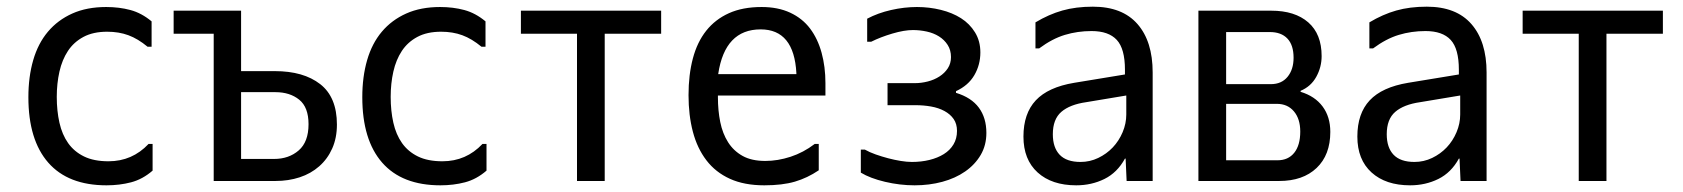

<svg xmlns="http://www.w3.org/2000/svg" viewBox="-20 -558 5040 575"><path d="M437 -127V-47Q407 -21 372.5 -12Q338 -3 299 -3Q184 -3 124.5 -71Q65 -139 65 -267Q65 -328 79.5 -378Q94 -428 123.5 -463Q153 -498 196.5 -517.5Q240 -537 298 -537Q337 -537 370.5 -528Q404 -519 434 -494V-418H422Q393 -442 364.5 -452.5Q336 -463 301 -463Q259 -463 230 -447.5Q201 -432 183.5 -405.5Q166 -379 158 -343.5Q150 -308 150 -268Q150 -226 158 -190.5Q166 -155 184 -129.5Q202 -104 231.5 -89.5Q261 -75 305 -75Q376 -75 425 -127Z M620 -526H702V-345H803Q889 -345 939 -306Q989 -267 989 -185Q989 -145 975 -113.5Q961 -82 936 -60Q911 -38 877.5 -27Q844 -16 805 -16H620ZM801 -82Q845 -82 874.5 -107.5Q904 -133 904 -186Q904 -237 876 -259.5Q848 -282 805 -282H702V-82ZM500 -457V-526H680V-457Z M1437 -127V-47Q1407 -21 1372.5 -12Q1338 -3 1299 -3Q1184 -3 1124.5 -71Q1065 -139 1065 -267Q1065 -328 1079.5 -378Q1094 -428 1123.5 -463Q1153 -498 1196.5 -517.5Q1240 -537 1298 -537Q1337 -537 1370.5 -528Q1404 -519 1434 -494V-418H1422Q1393 -442 1364.5 -452.5Q1336 -463 1301 -463Q1259 -463 1230 -447.5Q1201 -432 1183.5 -405.5Q1166 -379 1158 -343.5Q1150 -308 1150 -268Q1150 -226 1158 -190.5Q1166 -155 1184 -129.5Q1202 -104 1231.5 -89.5Q1261 -75 1305 -75Q1376 -75 1425 -127Z M1708 -16V-457H1540V-526H1960V-457H1791V-16Z M2131 -336H2365V-339Q2358 -470 2258 -470Q2151 -470 2131 -337ZM2261 -537Q2310 -537 2346.5 -520Q2383 -503 2406 -472.5Q2429 -442 2440.5 -400Q2452 -358 2452 -309V-272H2130V-267Q2130 -227 2137 -192.5Q2144 -158 2160.5 -132Q2177 -106 2204 -91Q2231 -76 2272 -76Q2309 -76 2347.5 -88.5Q2386 -101 2420 -127H2432V-48Q2398 -25 2360.5 -14Q2323 -3 2269 -3Q2209 -3 2166 -22.5Q2123 -42 2095.5 -78Q2068 -114 2055 -163.5Q2042 -213 2042 -273Q2042 -334 2055 -383Q2068 -432 2095 -466Q2122 -500 2163 -518.5Q2204 -537 2261 -537Z M2934 -160Q2934 -123 2917 -94Q2900 -65 2870.5 -44.5Q2841 -24 2802 -13.5Q2763 -3 2719 -3Q2675 -3 2630.5 -13.5Q2586 -24 2558 -41V-110H2570Q2584 -102 2602.5 -95.5Q2621 -89 2640 -84Q2659 -79 2677.5 -76Q2696 -73 2711 -73Q2739 -73 2763.5 -79Q2788 -85 2806.5 -96.5Q2825 -108 2835.5 -125.5Q2846 -143 2846 -166Q2846 -187 2836 -201.5Q2826 -216 2808.5 -225.5Q2791 -235 2768.5 -239Q2746 -243 2722 -243H2638V-309H2720Q2739 -309 2758.5 -314Q2778 -319 2793.5 -329Q2809 -339 2818.5 -353.5Q2828 -368 2828 -387Q2828 -408 2818 -423.5Q2808 -439 2792 -449Q2776 -459 2755.5 -463.5Q2735 -468 2714 -468Q2688 -468 2652.5 -457.5Q2617 -447 2589 -433H2577V-502Q2609 -519 2648.5 -528Q2688 -537 2726 -537Q2763 -537 2797.5 -528.5Q2832 -520 2858 -503.5Q2884 -487 2900 -461Q2916 -435 2916 -401Q2916 -364 2898 -333Q2880 -302 2843 -285V-280Q2889 -266 2911.5 -235.5Q2934 -205 2934 -160Z M3353 -215V-272L3233 -252Q3184 -245 3158.5 -223Q3133 -201 3133 -156Q3133 -116 3153.5 -94.5Q3174 -73 3216 -73Q3244 -73 3269 -85Q3294 -97 3312.5 -116.5Q3331 -136 3342 -162Q3353 -188 3353 -215ZM3081 -413V-491Q3121 -515 3161.5 -526.5Q3202 -538 3253 -538Q3341 -538 3386.5 -486Q3432 -434 3432 -341V-16H3354L3351 -83H3349Q3326 -41 3287.5 -22Q3249 -3 3203 -3Q3130 -3 3087.5 -41.5Q3045 -80 3045 -149Q3045 -218 3082 -257.5Q3119 -297 3197 -310L3349 -335V-349Q3349 -412 3324.5 -438.5Q3300 -465 3249 -465Q3207 -465 3169 -453.5Q3131 -442 3092 -413Z M3964 -163Q3964 -94 3923 -55Q3882 -16 3811 -16H3569V-526H3787Q3858 -526 3898 -491Q3938 -456 3938 -390Q3938 -357 3922 -328Q3906 -299 3875 -286V-283Q3918 -270 3941 -239Q3964 -208 3964 -163ZM3786 -306Q3818 -306 3836 -328Q3854 -350 3854 -385Q3854 -423 3835.5 -442.5Q3817 -462 3783 -462H3652V-306ZM3874 -164Q3874 -202 3855 -224.5Q3836 -247 3804 -247H3652V-78H3806Q3838 -78 3856 -100.5Q3874 -123 3874 -164Z M4353 -215V-272L4233 -252Q4184 -245 4158.5 -223Q4133 -201 4133 -156Q4133 -116 4153.5 -94.5Q4174 -73 4216 -73Q4244 -73 4269 -85Q4294 -97 4312.5 -116.5Q4331 -136 4342 -162Q4353 -188 4353 -215ZM4081 -413V-491Q4121 -515 4161.5 -526.5Q4202 -538 4253 -538Q4341 -538 4386.5 -486Q4432 -434 4432 -341V-16H4354L4351 -83H4349Q4326 -41 4287.5 -22Q4249 -3 4203 -3Q4130 -3 4087.5 -41.5Q4045 -80 4045 -149Q4045 -218 4082 -257.5Q4119 -297 4197 -310L4349 -335V-349Q4349 -412 4324.5 -438.5Q4300 -465 4249 -465Q4207 -465 4169 -453.5Q4131 -442 4092 -413Z M4708 -16V-457H4540V-526H4960V-457H4791V-16Z"/></svg>

Font: D2Coding
Style: Regular
Weight: 400
Monospace: yes
Designer: Yong-Rak Park; Jeong-Hwan Yoon; Sang-Min Lee;
Foundry: NHN Corporation
Version: Version 1.3.2; Build 20180524